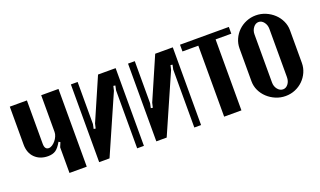

<svg xmlns="http://www.w3.org/2000/svg" viewBox="-60 -822 1914 1149"><g transform="rotate(-20 897.5 -247.5)"><path d="M233 -198Q214 -164 195 -151Q176 -138 146 -138Q95 -138 63 -169Q31 -200 31 -254V-495H140V-219Q140 -182 166 -182Q177 -182 188.5 -189.5Q200 -197 209.5 -208.5Q219 -220 225 -234Q231 -248 231 -261V-495H341V0H231V-163L243 -192Z M705 -495V0H662V-369L668 -398L656 -400L649 -371L486 0H420V-495H463V-227L457 -198L469 -196L476 -226L593 -495Z M1069 -495V0H1026V-369L1032 -398L1020 -400L1013 -371L850 0H784V-495H827V-227L821 -198L833 -196L840 -226L957 -495Z M1426 -452H1326V0H1216V-452H1115V-495H1426Z M1600 -505Q1633 -505 1662.5 -492.5Q1692 -480 1714.5 -459Q1737 -438 1750 -410Q1763 -382 1763 -352V-143Q1763 -112 1750.5 -84Q1738 -56 1716.5 -35Q1695 -14 1666.5 -2Q1638 10 1605 10Q1572 10 1542.5 -2.5Q1513 -15 1490.5 -36Q1468 -57 1455 -84.5Q1442 -112 1442 -143V-352Q1442 -383 1454.5 -411Q1467 -439 1488.5 -460Q1510 -481 1539 -493Q1568 -505 1600 -505ZM1603 -462Q1583 -462 1569 -443.5Q1555 -425 1555 -401V-94Q1555 -69 1569.5 -51Q1584 -33 1604 -33Q1623 -33 1636.5 -50.5Q1650 -68 1650 -94V-401Q1650 -426 1636 -444Q1622 -462 1603 -462Z"/></g></svg>

Font: Moniqa ExtBd Paragraph
Style: Regular
Weight: 800
Designer: Rajesh Rajput
Foundry: Rajesh Rajput
Version: Version 1.000